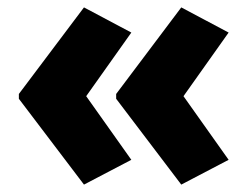

<svg xmlns="http://www.w3.org/2000/svg" viewBox="-20 -540 672 519"><path d="M31 -286V-273L207 -41L335 -108L213 -280L335 -452L207 -520ZM294 -286V-273L470 -41L598 -108L476 -280L598 -452L470 -520Z"/></svg>

Font: Noto Sans Thai Looped SemiCondensed Black
Style: Regular
Weight: 900
Width: 4
Designer: Sasikarn Vongin, Ben Mitchell
Foundry: The Fontpad Ltd
Version: Version 1.001